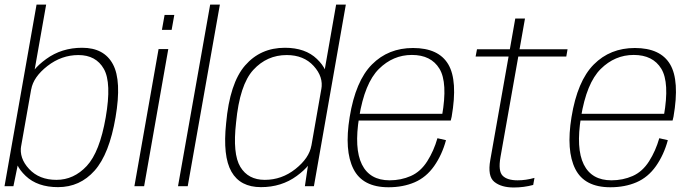

<svg xmlns="http://www.w3.org/2000/svg" viewBox="-24 -805 2988 830"><path d="M-4.5 0H34L54 -97.5L175.5 -785H134ZM227 4Q321.5 4 385 -67.5Q448.5 -139 475.5 -298Q502.5 -456 464.2 -527.2Q426 -598.5 331 -598.5Q242.5 -598.5 175.8 -550Q109 -501.5 100.5 -455L111 -419Q120.5 -472.5 181.2 -519.8Q242 -567 315 -567Q391 -567 425 -507Q459 -447 433 -297.5Q407 -147.5 351 -87.5Q295 -27.5 220 -27.5Q145.5 -27.5 101.8 -74.5Q58 -121.5 67.5 -175.5L44.5 -139Q36 -93 87 -44.5Q138 4 227 4Z M557 0H599L703.5 -593H661.5ZM687.5 -740.5 676 -676H718L729.5 -740.5Z M745.5 0H787.5L926.5 -785H884.5Z M1294 0H1333L1471 -785H1429L1308.5 -97.5ZM1104 4Q1193 4 1259 -44.5Q1325 -93 1333.5 -139L1322 -175.5Q1312.5 -121.5 1253.2 -74.5Q1194 -27.5 1120.5 -27.5Q1049 -27.5 1015 -83.5Q981 -139.5 996.5 -275Q1012 -438.5 1071 -502.8Q1130 -567 1215.5 -567Q1289 -567 1332 -519.8Q1375 -472.5 1365 -419L1388 -455Q1396.5 -501.5 1346.2 -550Q1296 -598.5 1207.5 -598.5Q1102 -598.5 1035.5 -522Q969 -445.5 953.5 -272Q938.5 -129.5 976.5 -62.8Q1014.5 4 1104 4Z M1655.5 4.5 1660.5 -25.5Q1574.5 -25.5 1540.5 -94.2Q1506.5 -163 1528.5 -298.5Q1552.5 -446 1613.8 -506.8Q1675 -567.5 1756.5 -567.5Q1839.5 -567.5 1875.8 -507.8Q1912 -448 1887 -305.5L1893 -313H1524L1519 -284H1924.5Q1926.5 -292 1928.5 -300.5Q1955.5 -456.5 1913.8 -527Q1872 -597.5 1761.5 -597.5Q1654.5 -597.5 1583.8 -526.2Q1513 -455 1487.5 -298.5Q1464 -154 1503.8 -74.8Q1543.5 4.5 1655.5 4.5ZM1660.5 -25.5 1655.5 4.5Q1718.5 4.5 1768.5 -17Q1818.5 -38.5 1852.8 -87.2Q1887 -136 1904 -199L1867 -207.5Q1851.5 -153 1823 -108Q1794.5 -63 1752 -44.2Q1709.5 -25.5 1660.5 -25.5Z M2197 5.5Q2240.5 5.5 2281 -5.5L2286.5 -36Q2249.5 -25.5 2213.5 -25.5Q2168.5 -25.5 2148.8 -45.5Q2129 -65.5 2139.5 -126L2216.5 -560.5H2424L2429.5 -592H2222L2245.5 -725H2203.5L2180 -592H2038L2032 -560.5H2174.5L2095.5 -113.5Q2083 -43 2113 -18.8Q2143 5.5 2197 5.5Z M2614.5 4.5 2619.5 -25.5Q2533.5 -25.5 2499.5 -94.2Q2465.5 -163 2487.5 -298.5Q2511.5 -446 2572.8 -506.8Q2634 -567.5 2715.5 -567.5Q2798.5 -567.5 2834.8 -507.8Q2871 -448 2846 -305.5L2852 -313H2483L2478 -284H2883.5Q2885.5 -292 2887.5 -300.5Q2914.5 -456.5 2872.8 -527Q2831 -597.5 2720.5 -597.5Q2613.5 -597.5 2542.8 -526.2Q2472 -455 2446.5 -298.5Q2423 -154 2462.8 -74.8Q2502.5 4.5 2614.5 4.5ZM2619.5 -25.5 2614.5 4.5Q2677.5 4.5 2727.5 -17Q2777.5 -38.5 2811.8 -87.2Q2846 -136 2863 -199L2826 -207.5Q2810.5 -153 2782 -108Q2753.5 -63 2711 -44.2Q2668.5 -25.5 2619.5 -25.5Z"/></svg>

Font: Anybody UltraCondensed Thin ExtraLight
Style: Italic
Weight: 250
Italic angle: -10°
Version: Version 1.111